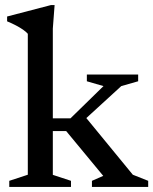

<svg xmlns="http://www.w3.org/2000/svg" viewBox="-20 -736 604 756"><path d="M286.5 -240.5 311 -282 503 -48 563.5 -24V0H342V-24L386.5 -43.5L240.5 -220H162V-270H257.5L387.5 -397L322 -416V-442.5H524V-416L457.5 -397ZM188 -47.5 259.5 -24V0H16.5V-24L89.5 -48V-603Q82.5 -611 71 -619Q59.5 -627 43.5 -635.5Q27.5 -644 8 -652V-671L180.5 -716H195L188 -623.5Z"/></svg>

Font: Newsreader 16pt Medium
Style: Regular
Weight: 500
Designer: Hugues Gentile
Foundry: Production Type
Version: Version 1.003